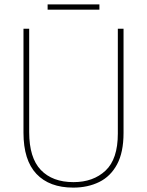

<svg xmlns="http://www.w3.org/2000/svg" viewBox="-20 -896 669 875"><path d="M543 -290Q543 -202 513.5 -147Q484 -92 432 -66.5Q380 -41 314 -41Q205 -41 146 -103.5Q87 -166 87 -291V-765H113V-294Q113 -177 166 -121.5Q219 -66 315 -66Q405 -66 461 -118.5Q517 -171 517 -287V-765H543ZM433 -876V-852H197V-876Z"/></svg>

Font: Noto Sans Tamil UI SemiCondensed Thin
Style: Regular
Weight: 100
Width: 4
Designer: Jelle Bosma - Monotype Design Team
Foundry: Monotype Imaging Inc.
Version: Version 2.004; ttfautohint (v1.8.4.7-5d5b)